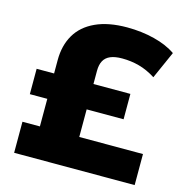

<svg xmlns="http://www.w3.org/2000/svg" viewBox="-106 -815 882 914"><g transform="rotate(15 335.5 -358.0)"><path d="M44 0V-153H130V-289H44V-414H130V-480Q130 -552 161 -605Q192 -658 255 -687Q318 -716 410 -716Q481 -716 544.5 -700Q608 -684 651 -654L591 -519Q550 -545 509.5 -556Q469 -567 425 -567Q390 -567 367.5 -557.5Q345 -548 334.5 -528.5Q324 -509 324 -479V-414H506V-289H324V-153H638V0Z"/></g></svg>

Font: Nunito Sans 10pt SemiExpanded Black
Style: Regular
Weight: 900
Width: 6
Designer: Vernon Adams
Foundry: Vernon Adams
Version: Version 3.101;gftools[0.9.27]